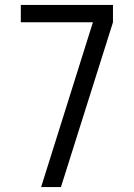

<svg xmlns="http://www.w3.org/2000/svg" viewBox="-20 -755 540 775"><path d="M146 0 355 -665H64V-735H436V-665L346 -380L226 0Z"/></svg>

Font: Iosevka Algr
Style: Regular
Weight: 400
Monospace: yes
Designer: Belleve Invis
Foundry: Belleve Invis
Version: Version 26.0.2; ttfautohint (v1.8.3)